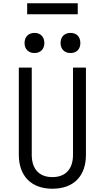

<svg xmlns="http://www.w3.org/2000/svg" viewBox="-20 -1143 640 1173"><path d="M146 -1056H455V-1123H146ZM411 -819C448 -819 471 -843 471 -880C471 -918 448 -942 411 -942C374 -942 350 -918 350 -880C350 -843 374 -819 411 -819ZM191 -819C227 -819 251 -843 251 -880C251 -918 227 -942 191 -942C154 -942 130 -918 130 -880C130 -843 154 -819 191 -819ZM300 10C432 10 505 -69 505 -197V-730H426V-197C426 -113 383 -61 300 -61C217 -61 174 -113 174 -197V-730H95V-197C95 -70 169 10 300 10Z"/></svg>

Font: JetBrains Mono Light
Style: Regular
Weight: 336
Monospace: yes
Designer: Philipp Nurullin, Konstantin Bulenkov
Foundry: JetBrains
Version: Version 2.305